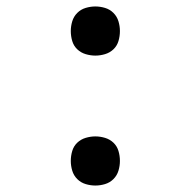

<svg xmlns="http://www.w3.org/2000/svg" viewBox="-20 -562 590 594"><path d="M275 12Q260 12 245 7.5Q230 3 219 -8Q208 -19 203.5 -34Q199 -49 199 -64Q199 -80 203.5 -95Q208 -110 219 -120.5Q230 -131 245 -135.5Q260 -140 275 -140Q290 -140 305 -135.5Q320 -131 331 -120.5Q342 -110 346.5 -95Q351 -80 351 -64Q351 -49 346.5 -34Q342 -19 331 -8Q320 3 305 7.5Q290 12 275 12ZM275 -390Q260 -390 245 -394.5Q230 -399 219 -409.5Q208 -420 203.5 -435Q199 -450 199 -466Q199 -481 203.5 -496Q208 -511 219 -522Q230 -533 245 -537.5Q260 -542 275 -542Q290 -542 305 -537.5Q320 -533 331 -522Q342 -511 346.5 -496Q351 -481 351 -466Q351 -450 346.5 -435Q342 -420 331 -409.5Q320 -399 305 -394.5Q290 -390 275 -390Z"/></svg>

Font: Lode
Style: Regular
Weight: 400
Monospace: yes
Designer: Belleve Invis
Foundry: Belleve Invis
Version: Version 29.2.0; ttfautohint (v1.8.3)